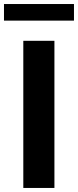

<svg xmlns="http://www.w3.org/2000/svg" viewBox="-52 -929 386 949"><path d="M217 -727.3H63.2V0H217ZM313.6 -909.1H-32.3V-827.1H313.6Z"/></svg>

Font: Karasuma Gothic
Style: Bold
Weight: 700
Designer: Rasmus Andersson / Ryoko Nishizuka
Foundry: Genbu
Version: Version 1.00